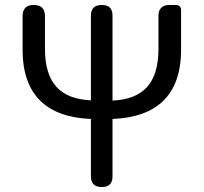

<svg xmlns="http://www.w3.org/2000/svg" viewBox="-20 -753 820 773"><path d="M433 -540V-690C433 -719 419 -733 390 -733C361 -733 346 -719 346 -690V-349C224 -355 161 -417 161 -557V-688C161 -718 146 -733 116 -733C86 -733 71 -718 71 -688V-553C71 -366 173 -281 346 -274V-43C346 -14 361 0 390 0C419 0 433 -14 433 -43V-274C606 -281 709 -365 709 -553V-713C709 -725 701 -733 689 -733H663H660C634 -733 618 -717 618 -691V-557C618 -417 556 -354 433 -348Z"/></svg>

Font: GenSenRounded2 TW R
Style: Regular
Weight: 400
Version: Version 2.100;PS 2.1;hotconv 16.6.51;makeotf.lib2.5.65220 DE